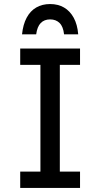

<svg xmlns="http://www.w3.org/2000/svg" viewBox="-20 -930 496 950"><path d="M80 0V-81H180V-609H80V-690H376V-609H276V-81H376V0ZM367 -760H297Q293 -798 275 -816Q257 -834 228 -834Q199 -834 181.5 -816Q164 -798 159 -760H89Q94 -809 112 -842.5Q130 -876 159.5 -893Q189 -910 228 -910Q267 -910 296.5 -893Q326 -876 344.5 -842.5Q363 -809 367 -760Z"/></svg>

Font: Radio Canada
Style: Regular
Weight: 400
Designer: Charles Daoud, Etienne Aubert Bonn, Alexandre Saumier Demers, Jacques Le Bailly
Foundry: Radio-Canada
Version: Version 2.104;gftools[0.9.28.dev5+ged2979d]